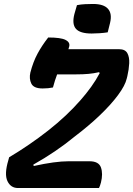

<svg xmlns="http://www.w3.org/2000/svg" viewBox="-20 -948 672 968"><path d="M368 -922Q388 -926 409.5 -927Q431 -928 449 -928Q503 -928 524.5 -903.5Q546 -879 535 -833L523 -785Q504 -782 482 -780.5Q460 -779 442 -779Q384 -779 363 -802.5Q342 -826 355 -877ZM479 0H71Q34 0 17.5 -35Q1 -70 22 -140L26 -155Q130 -217 223 -290Q316 -363 386 -443Q415 -476 439.5 -510Q464 -544 483 -580L479 -584Q453 -578 426 -575.5Q399 -573 362 -573H268Q262 -558 257 -541.5Q252 -525 247 -507Q224 -502 195 -502Q150 -502 138 -526.5Q126 -551 133 -582Q147 -636 169 -677Q191 -718 223 -759Q286 -759 310 -747Q334 -735 329 -714Q327 -707 325 -700H580Q611 -700 622 -680Q633 -660 631.5 -629Q630 -598 622 -564L619 -552Q611 -517 575 -468.5Q539 -420 483 -366.5Q427 -313 357 -260Q311 -222 258 -186Q205 -150 148 -118L150 -111Q258 -135 326 -135H431Q478 -135 489 -103.5Q500 -72 489 -28Q484 -9 479 0Z"/></svg>

Font: Recursive Mn Csl St
Style: Bold Italic
Weight: 700
Italic angle: -15°
Monospace: yes
Version: Version 1.079;hotconv 1.0.112;makeotfexe 2.5.65598; ttfautoh